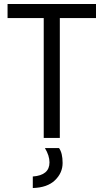

<svg xmlns="http://www.w3.org/2000/svg" viewBox="-20 -694 522 966"><path d="M277 51Q295 76 295 126Q295 176 256.5 213Q218 250 145 252V194Q229 188 229 123Q229 89 206 51ZM463 -603H281V0H200V-603H18V-674H463Z"/></svg>

Font: Hind Vadodara
Style: Regular
Weight: 400
Designer: Hitesh Malaviya
Foundry: Indian Type Foundry
Version: Version 0.702;PS 1.0;hotconv 1.0.81;makeotf.lib2.5.63406